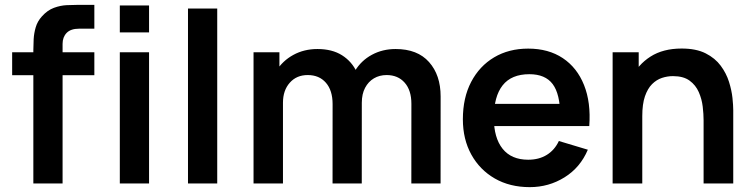

<svg xmlns="http://www.w3.org/2000/svg" viewBox="-20 -755 3097 790"><path d="M117.2 0V-548.5Q117.2 -569.1 118.5 -593.7Q119.8 -618.3 127 -642.9Q134.2 -667.5 152.5 -687.7Q175.3 -713.1 202.2 -722.9Q229 -732.7 254.9 -733.8Q280.8 -735 300.7 -735H368.2V-637H305.7Q271.2 -637 254.3 -619.7Q237.5 -602.4 237.5 -574.5V0ZM30 -445.5V-540H368.2V-445.5Z M473 -621.8V-732.5H593.3V-621.8ZM473 0V-540H593.3V0Z M753.5 0V-720H873.8V0Z M1672.5 0 1672.7 -327.8Q1672.7 -383.7 1645 -414.9Q1617.4 -446.2 1570.7 -446.2Q1541.6 -446.2 1518.6 -432.7Q1495.7 -419.2 1482.2 -393.7Q1468.7 -368.2 1468.7 -332.3L1415 -364Q1414.6 -420.2 1440.3 -462.9Q1466.1 -505.7 1510 -529.5Q1553.8 -553.3 1607.8 -553.3Q1697.7 -553.3 1745.3 -499.7Q1793 -446.1 1793 -358.3L1792.8 0ZM1023.2 0V-540H1129.7V-372.5H1144.3V0ZM1348.3 0 1348.5 -326.7Q1348.5 -382.9 1321 -414.5Q1293.5 -446.2 1246.2 -446.2Q1200.2 -446.2 1172.3 -414.6Q1144.3 -383.1 1144.3 -332.3L1090.7 -368.3Q1090.7 -421.2 1116.7 -463Q1142.7 -504.8 1186.8 -529Q1231 -553.3 1286.2 -553.3Q1346.7 -553.3 1387.3 -527.6Q1427.9 -501.9 1448.3 -457.7Q1468.7 -413.4 1468.7 -357.8L1468.5 0Z M2159.8 15Q2077.9 15 2016 -20.5Q1954.1 -56.1 1919.3 -119Q1884.5 -182 1884.5 -264.2Q1884.5 -352.7 1918.6 -417.9Q1952.8 -483.2 2013.2 -519.1Q2073.7 -555 2153.2 -555Q2236.9 -555 2295.7 -515.8Q2354.4 -476.7 2383 -405.2Q2411.7 -333.7 2404.6 -236.3H2285V-280.3Q2284.5 -368.5 2254 -409.1Q2223.5 -449.7 2158.2 -449.7Q2084.2 -449.7 2048.1 -403.8Q2012 -358 2012 -270Q2012 -187.8 2048.1 -142.8Q2084.2 -97.8 2153.2 -97.8Q2197.7 -97.8 2229.8 -117.7Q2262 -137.5 2279.5 -174.8L2398.7 -139Q2367.8 -65.8 2302.9 -25.4Q2238 15 2159.8 15ZM1974 -236.3V-327.5H2345.7V-236.3Z M2875 0V-260.2Q2875 -285.2 2871.4 -316.2Q2867.8 -347.2 2855.2 -376Q2842.6 -404.8 2817.3 -423.3Q2792.1 -441.8 2748.8 -441.8Q2726 -441.8 2703.5 -434.4Q2681.1 -426.9 2662.9 -408.8Q2644.8 -390.7 2633.7 -358.8Q2622.7 -326.8 2622.7 -277.5L2551.2 -308.2Q2551.2 -376.9 2577.9 -433Q2604.7 -489.2 2656.6 -522.2Q2708.5 -555.3 2784.7 -555.3Q2844.4 -555.3 2883.5 -535.5Q2922.5 -515.7 2945.5 -484.5Q2968.5 -453.4 2979.5 -418.4Q2990.5 -383.3 2993.8 -352Q2997 -320.8 2997 -301.5V0ZM2500.7 0V-540H2608V-372.5H2622.7V0Z"/></svg>

Font: Manrope ExtraLight
Style: Regular
Weight: 200
Designer: Mikhail Sharanda
Foundry: Mikhail Sharanda
Version: Version 4.505